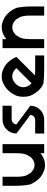

<svg xmlns="http://www.w3.org/2000/svg" viewBox="852 -1402 560 2305"><g transform="rotate(-90 1132.5 -250.0)"><path d="M445 -44.2Q378.3 10 304.2 10Q258.3 10 220.8 -8.3Q125 -45 70.8 -166.7Q54.2 -248.3 54.2 -333.3V-500H162.5V-333.3Q162.5 -285 167.9 -255.4Q173.3 -225.8 180 -211.7Q186.7 -197.5 206.7 -166.7Q210 -157.5 220.8 -151.7Q258.3 -115.8 304.2 -115.8Q350 -115.8 387.5 -151.7Q397.5 -156.7 400.8 -166.7Q420.8 -197.5 427.5 -211.7Q434.2 -225.8 439.6 -255.4Q445 -285 445 -333.3V-500H554.2V0H445Z M848.3 -108.3Q870 -110 887.1 -126.2Q904.2 -142.5 904.2 -166.7H905.8Q871.7 -190.8 834.6 -218.3Q797.5 -245.8 751.7 -280.8Q705.8 -315.8 681.7 -333.3Q681.7 -402.5 730.4 -451.2Q779.2 -500 848.3 -500H1015V-390.8H848.3Q825.8 -389.2 808.8 -373.3Q791.7 -357.5 791.7 -333.3H790Q800 -326.7 1015 -166.7Q1015 -97.5 966.2 -48.8Q917.5 0 848.3 0H681.7V-108.3Z M1451.7 0Q1366.7 0 1285 -8.3Q1189.2 -45 1135 -166.7Q1122.5 -204.2 1122.5 -250Q1122.5 -295.8 1135 -333.3Q1186.7 -447.5 1285 -491.7Q1322.5 -510 1368.3 -510Q1414.2 -510 1451.7 -491.7Q1547.5 -455 1601.7 -333.3L1380 -111.7Q1406.7 -108.3 1451.7 -108.3H1618.3V0ZM1285 -152.5Q1316.7 -185 1376.7 -244.6Q1436.7 -304.2 1451.7 -319.2L1465 -333.3Q1461.7 -342.5 1451.7 -347.5Q1414.2 -383.3 1368.3 -383.3Q1322.5 -383.3 1285 -347.5Q1273.3 -341.7 1270.8 -333.3Q1237.5 -295.8 1237.5 -250Q1237.5 -204.2 1270.8 -166.7Q1274.2 -157.5 1285 -151.7Z M1815 -455Q1882.5 -510 1956.7 -510Q2002.5 -510 2040 -491.7Q2135.8 -455 2190 -333.3Q2206.7 -251.7 2206.7 -166.7V0H2097.5V-166.7Q2097.5 -215 2092.1 -244.6Q2086.7 -274.2 2080 -288.3Q2073.3 -302.5 2053.3 -333.3Q2050 -342.5 2040 -347.5Q2002.5 -383.3 1956.7 -383.3Q1910.8 -383.3 1873.3 -347.5Q1861.7 -341.7 1859.2 -333.3Q1839.2 -302.5 1832.5 -288.3Q1825.8 -274.2 1820.4 -244.6Q1815 -215 1815 -166.7V0H1706.7V-500H1815Z"/></g></svg>

Font: 0xA000
Style: Bold
Weight: 700
Version: Version 0.1